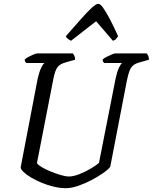

<svg xmlns="http://www.w3.org/2000/svg" viewBox="-20 -983 798 1003"><path d="M325 0Q293 0 260 -8Q227 -16 196 -29Q165 -42 141 -56.5Q117 -71 102.5 -85Q88 -99 88 -109L177 -573Q185 -608 195 -628.5Q205 -649 212 -654H117Q115 -656 112 -660.5Q109 -665 109 -672Q116 -679 129 -686Q142 -693 155.5 -698.5Q169 -704 175 -704H361Q364 -700 368.5 -691.5Q373 -683 372 -671L326 -658Q295 -650 281.5 -633.5Q268 -617 259 -572L173 -131Q178 -122 198 -110Q218 -98 245 -87Q272 -76 297.5 -68.5Q323 -61 340 -61Q364 -61 396.5 -74Q429 -87 457 -104Q485 -121 497 -132L584 -573Q592 -610 601.5 -629.5Q611 -649 618 -654H524Q522 -656 519 -660.5Q516 -665 516 -672Q523 -679 537 -686Q551 -693 564 -698.5Q577 -704 582 -704H747Q750 -700 754 -692Q758 -684 758 -671L709 -657Q689 -652 676.5 -642Q664 -632 657 -614Q650 -596 643 -563L556 -112Q546 -98 519 -79Q492 -60 457.5 -42Q423 -24 388 -12Q353 0 325 0ZM351 -770Q341 -775 333.5 -781Q326 -787 324 -794Q369 -845 402.5 -883Q436 -921 459 -942Q482 -963 493 -963Q504 -963 519 -942Q534 -921 554 -883Q574 -845 597 -794Q593 -788 587 -780.5Q581 -773 570 -770L482 -872Z"/></svg>

Font: Texturina Medium 12pt
Style: Italic
Weight: 400
Italic angle: -11°
Version: Version 1.002